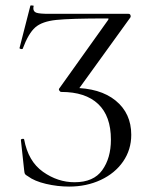

<svg xmlns="http://www.w3.org/2000/svg" viewBox="-20 -676 554 708"><path d="M83 -26Q74 -31 72 -34.5Q70 -38 69 -49L57 -160Q57 -163 62.5 -164Q68 -165 69 -162Q84 -81 138.5 -42.5Q193 -4 255 -4Q325 -4 357 -48.5Q389 -93 389 -161Q389 -248 342 -292.5Q295 -337 206 -337Q202 -337 199 -341.5Q196 -346 198 -349L377 -600Q381 -606 380.5 -607Q380 -608 373 -608Q240 -608 187.5 -602.5Q135 -597 110 -575Q85 -553 64 -497Q64 -495 60 -495Q57 -495 54 -496.5Q51 -498 52 -499L92 -655Q92 -656 96 -656Q106 -656 104 -653Q103 -650 103 -645Q103 -633 114.5 -629Q126 -625 161 -625H454Q459 -625 461 -620.5Q463 -616 461 -612L266 -342L247 -352Q349 -352 406.5 -305Q464 -258 464 -179Q464 -124 434 -80.5Q404 -37 351.5 -12.5Q299 12 235 12Q192 12 149.5 2Q107 -8 83 -26Z"/></svg>

Font: Cormorant
Style: Regular
Weight: 400
Designer: Christian Thalmann (Catharsis Fonts)
Foundry: Catharsis Fonts
Version: Version 4.000